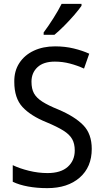

<svg xmlns="http://www.w3.org/2000/svg" viewBox="-20 -1057 539 994"><path d="M455 -286Q455 -192 392.5 -137.5Q330 -83 225 -83Q171 -83 125 -91.5Q79 -100 46 -116V-202Q81 -185 129.5 -173Q178 -161 226 -161Q295 -161 331 -193.5Q367 -226 367 -278Q367 -313 353.5 -337Q340 -361 308 -381Q276 -401 221 -424Q139 -457 96.5 -503Q54 -549 54 -633Q53 -689 80 -730.5Q107 -772 155 -794.5Q203 -817 265 -817Q317 -817 362 -806Q407 -795 442 -779L415 -702Q380 -718 342 -728Q304 -738 264 -738Q205 -738 174 -709Q143 -680 143 -634Q143 -597 156 -573.5Q169 -550 199.5 -530.5Q230 -511 282 -490Q367 -454 411 -409Q455 -364 455 -286ZM402 -1027Q389 -1008 364.5 -979.5Q340 -951 312 -923Q284 -895 262 -877H206V-889Q230 -921 256 -962Q282 -1003 299 -1037H402Z"/></svg>

Font: Noto Sans Kannada UI SemiCondensed
Style: Regular
Weight: 400
Width: 4
Designer: Jelle Bosma - Monotype Design Team
Foundry: Monotype Imaging Inc.
Version: Version 2.005; ttfautohint (v1.8.4.7-5d5b)